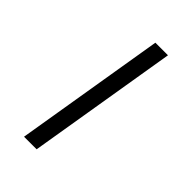

<svg xmlns="http://www.w3.org/2000/svg" viewBox="-282 -922 1164 1164"><g transform="rotate(45 300.0 -340.0)"><path d="M166 143 326 -823H434L274 143Z"/></g></svg>

Font: Iosevka Curly Slab SmBdExObl
Style: Regular
Weight: 600
Width: 7
Italic angle: -9°
Monospace: yes
Designer: Belleve Invis
Foundry: Belleve Invis
Version: Version 11.1.0; ttfautohint (v1.8.3)